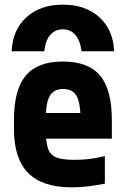

<svg xmlns="http://www.w3.org/2000/svg" viewBox="-20 -794 540 824"><path d="M250 -774Q347 -774 406.5 -720Q466 -666 470 -574H330Q324 -620 303.5 -644Q283 -668 250 -668Q216 -668 195.5 -644Q175 -620 170 -574H30Q34 -666 93.5 -720Q153 -774 250 -774ZM288 10Q162 10 101 -51.5Q40 -113 40 -240V-280Q40 -409 90.5 -469.5Q141 -530 250 -530Q359 -530 409.5 -469.5Q460 -409 460 -280V-199H108V-309H350L326 -274Q326 -351 309 -381.5Q292 -412 251 -412Q210 -412 193 -381.5Q176 -351 176 -274V-246Q176 -188 185.5 -158.5Q195 -129 221.5 -118.5Q248 -108 300 -108Q329 -108 358 -111Q387 -114 430 -124V-6Q397 1 360 5.5Q323 10 288 10Z"/></svg>

Font: M PLUS 1 Code
Style: Regular
Weight: 400
Designer: Coji Morishita
Foundry: UNDERFOREST DESIGN
Version: Version 1.005